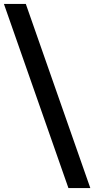

<svg xmlns="http://www.w3.org/2000/svg" viewBox="-60 -862 482 982"><path d="M290 100 -40 -842H72L402 100Z"/></svg>

Font: Montserrat Alternates SemiBold
Style: Regular
Weight: 600
Designer: Julieta Ulanovsky
Foundry: Julieta Ulanovsky
Version: Version 7.200